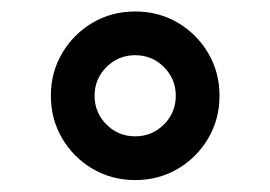

<svg xmlns="http://www.w3.org/2000/svg" viewBox="-20 -397 462 328"><path d="M66.9 -233.4Q66.9 -193.4 86.2 -160.6Q105.5 -127.9 138.2 -108.6Q170.9 -89.4 210.9 -89.4Q251 -89.4 283.7 -108.6Q316.4 -127.9 335.7 -160.6Q355 -193.4 355 -233.4Q355 -273.4 335.7 -306.2Q316.4 -338.9 283.7 -358.2Q251 -377.4 210.9 -377.4Q170.9 -377.4 138.2 -358.2Q105.5 -338.9 86.2 -306.2Q66.9 -273.4 66.9 -233.4ZM141.6 -233.4Q141.6 -262.2 161.9 -282.5Q182.1 -302.7 210.9 -302.7Q239.7 -302.7 260 -282.5Q280.3 -262.2 280.3 -233.4Q280.3 -204.6 260 -184.3Q239.7 -164.1 210.9 -164.1Q182.1 -164.1 161.9 -184.3Q141.6 -204.6 141.6 -233.4Z"/></svg>

Font: Vazirmatn NL
Style: Regular
Weight: 400
Designer: Saber Rastikerdar
Foundry: Saber Rastikerdar
Version: Version 33.003